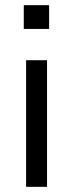

<svg xmlns="http://www.w3.org/2000/svg" viewBox="-20 -723 284 743"><path d="M72 -611V-703H170V-611ZM81 0V-490H162V0Z"/></svg>

Font: Nunito Sans 10pt SemiCondensed
Style: Regular
Weight: 400
Width: 4
Designer: Vernon Adams
Foundry: Vernon Adams
Version: Version 3.101;gftools[0.9.27]